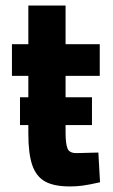

<svg xmlns="http://www.w3.org/2000/svg" viewBox="-20 -659 405 691"><path d="M340 -3Q300 6 277.5 9Q255 12 232 12Q174 12 142 -6Q110 -24 96 -65Q82 -106 82 -178V-209H52V-309H82V-386H23V-500H82V-639H216V-500H339V-386H216V-309H311V-209H216V-181Q216 -142 223 -124.5Q230 -107 258 -108L334 -110Z"/></svg>

Font: Cairo
Style: Bold
Weight: 700
Designer: Mohamed Gaber
Foundry: Kief Type Foundry
Version: Version 2.100